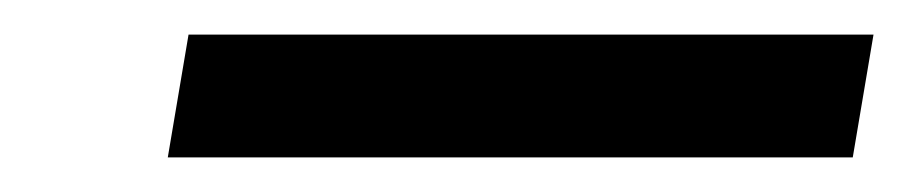

<svg xmlns="http://www.w3.org/2000/svg" viewBox="-20 -346 525 111"><path d="M77 -255 89 -326H485L473 -255Z"/></svg>

Font: DM Sans 36pt
Style: Italic
Weight: 400
Italic angle: -10°
Designer: Colophon Foundry, Jonny Pinhorn
Foundry: Colophon Foundry
Version: Version 4.004;gftools[0.9.30]